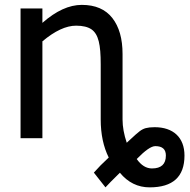

<svg xmlns="http://www.w3.org/2000/svg" viewBox="-20 -581 800 807"><path d="M755.4 72.8C755.4 -3.4 708 -46.4 629.9 -46.4C614.3 -46.4 602.1 -44.9 592.8 -42.5C583.5 -40 575.2 -35.6 566.9 -29.3C558.6 -22.9 544.9 -11.2 526.9 5.9C521 11.2 516.1 15.6 512.7 19C501 -15.6 495.1 -48.3 495.1 -78.6V-354C495.1 -418 481 -468.3 452.1 -505.4C423.3 -542 380.9 -560.5 323.7 -560.5C270.5 -560.5 215.3 -535.2 158.2 -484.9V-545.4H66.4V0H158.2V-407.2C210.4 -451.2 257.8 -473.1 299.8 -473.1C328.1 -473.1 349.6 -467.8 364.7 -457.5C394 -436.5 403.3 -394 403.3 -310.5V-79.1C403.3 -17.1 414.6 36.1 437 81.1C412.1 104 391.6 125 374.5 144.5L423.3 206.5C432.6 195.8 453.1 175.3 483.9 145C517.6 186 559.6 206.5 608.9 206.5C706.5 206.5 755.4 162.1 755.4 72.8ZM677.2 72.8C677.2 108.9 657.7 127 618.7 127C594.7 127 573.2 113.8 554.7 87.4C589.8 51.3 615.7 33.2 632.8 33.2C662.6 33.2 677.2 46.4 677.2 72.8Z"/></svg>

Font: SG Kara Light
Style: Regular
Weight: 400
Designer: Damoon Khanjanzadeh
Version: Version 1.000